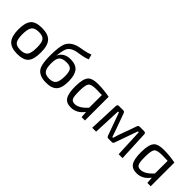

<svg xmlns="http://www.w3.org/2000/svg" viewBox="154 -1720 2725 2725"><g transform="rotate(45 1517.0 -357.0)"><path d="M472 -440Q528 -379 527 -239Q527 -101 477 -44Q426 13 304 13Q180 13 125 -46Q69 -107 68 -246Q68 -384 119 -442Q169 -499 293 -499Q417 -499 472 -440ZM191 -389Q158 -348 157 -239Q158 -135 186 -97Q215 -59 294 -59Q375 -59 407 -99Q438 -139 438 -246Q439 -351 410 -389Q381 -427 303 -427Q222 -427 191 -389Z M1076 -652Q1024 -629 963 -620Q883 -608 863 -603Q788 -583 757 -539Q735 -508 724 -437Q712 -355 713 -368H715Q762 -472 894 -472Q1005 -472 1053 -407Q1093 -352 1096 -235Q1098 -106 1050 -48Q999 12 881 12Q731 12 682 -81Q649 -144 649 -305Q650 -479 679 -550Q716 -636 826 -671Q853 -679 936 -693Q1004 -705 1055 -727ZM764 -356Q738 -321 738 -234Q738 -137 767 -99Q796 -60 872 -60Q945 -60 975 -98Q1006 -138 1007 -241Q1007 -334 981 -367Q955 -400 883 -400Q796 -400 764 -356Z M1584 0 1576 -98Q1497 12 1376 12Q1287 12 1250 -45Q1210 -105 1211 -249Q1212 -404 1264 -456Q1306 -499 1420 -499Q1528 -499 1651 -476V0ZM1566 -425Q1492 -428 1455 -428Q1354 -428 1326 -396Q1298 -363 1298 -242Q1297 -133 1314 -97Q1331 -62 1382 -62Q1468 -62 1565 -171Z M2351 -487Q2386 -487 2385 -453L2406 0H2328L2309 -422H2292L2170 -79Q2162 -53 2138 -53H2068Q2044 -53 2034 -82L1911 -422H1893L1875 0H1797L1816 -456Q1816 -487 1847 -487H1934Q1959 -487 1968 -458L2067 -184Q2084 -138 2092 -109H2108Q2133 -192 2129 -181L2230 -461Q2238 -487 2263 -487Z M2904 0 2896 -98Q2817 12 2696 12Q2607 12 2570 -45Q2530 -105 2531 -249Q2532 -404 2584 -456Q2626 -499 2740 -499Q2848 -499 2971 -476V0ZM2886 -425Q2812 -428 2775 -428Q2674 -428 2646 -396Q2618 -363 2618 -242Q2617 -133 2634 -97Q2651 -62 2702 -62Q2788 -62 2885 -171Z"/></g></svg>

Font: Taylor Sans
Style: Regular
Weight: 400
Italic angle: -8°
Designer: Natanael Gama
Version: Version 1.001 September 8, 2015